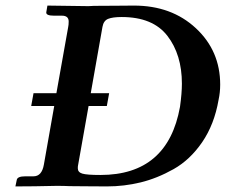

<svg xmlns="http://www.w3.org/2000/svg" viewBox="-20 -667 809 688"><path d="M259.8 -75.2Q258.8 -71.3 258.8 -64Q258.8 -49.8 274.9 -44.9Q291 -40 339.8 -40Q581.1 -40 625 -284.2Q631.8 -333 631.8 -367.2Q631.8 -471.2 579.8 -538.6Q527.8 -606 416 -606Q383.8 -606 367.4 -599.4Q351.1 -592.8 347.2 -570.8L305.2 -333H371.1L362.8 -287.1H297.4ZM40 -22Q42 -35.2 70.8 -35.2H100.1Q129.9 -35.2 137.2 -77.1L174.3 -287.1H91.8L100.1 -333H182.1L224.1 -568.8Q226.1 -577.6 226.1 -589.8Q226.1 -610.8 202.1 -610.8H173.8Q143.1 -610.8 146 -624L149.9 -647L296.9 -645Q300.8 -645 307.4 -645.5Q314 -646 316.9 -646Q347.7 -646 398.4 -646.5Q449.2 -647 460 -647Q594.7 -647 681.9 -565.9Q769 -484.9 769 -363.8Q769 -335.9 763.2 -309.1Q748 -221.2 704.6 -157.7Q661.1 -94.2 602.1 -61Q543 -27.8 483.9 -13.4Q424.8 1 362.8 1Q326.7 1 283.4 0.5Q240.2 0 229 0Q210.9 -1 183.1 -1Q99.1 1 35.2 1Z"/></svg>

Font: Linux Libertine O
Style: Semibold Italic
Weight: 600
Italic angle: -11.5°
Designer: Philipp H. Poll
Foundry: Philipp H. Poll
Version: Version 5.1.2